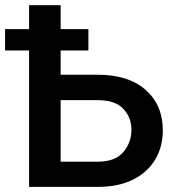

<svg xmlns="http://www.w3.org/2000/svg" viewBox="-61 -732 710 752"><path d="M576.7 -221.9Q576.7 -156.2 546.5 -106.4Q516.3 -56.5 459.3 -28.2Q402.3 0 321.7 0H52.9V-711.6H176.5V-439.3H321.7Q442.5 -439.3 509.6 -379.8Q576.7 -320.3 576.7 -221.9ZM176.5 -98.7H321.7Q389.9 -98.7 421.9 -136.2Q453.8 -173.7 453.8 -223.4Q453.8 -272 421.9 -305.9Q389.9 -339.8 321.7 -339.8H176.5ZM285.2 -617.9V-534.4H-41.2V-617.9Z"/></svg>

Font: Interface Medium
Style: Regular
Weight: 500
Designer: Rasmus Andersson
Foundry: rsms
Version: Version 1.8